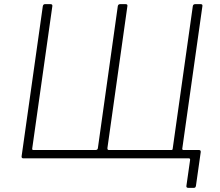

<svg xmlns="http://www.w3.org/2000/svg" viewBox="-20 -762 1059 924"><path d="M92 0Q83 0 84 -10L186 -732Q187 -737 189.5 -739.5Q192 -742 196 -742H223Q233 -742 232 -733L135 -47Q134 -40 141 -40H439Q450 -40 451 -49L547 -733Q549 -742 558 -742H585Q590 -742 592 -739.5Q594 -737 593 -732L497 -50Q496 -40 504 -40H804Q811 -40 811 -46L908 -733Q910 -742 919 -742H946Q951 -742 953 -739.5Q955 -737 954 -732L852 -10Q851 0 842 0ZM886 142Q876 142 877 133L895 7Q895 0 889 0H835L857 -47Q857 -40 863 -40H938Q947 -40 946 -30L923 132Q922 137 920 139.5Q918 142 913 142Z"/></svg>

Font: Libre Franklin Thin
Style: Italic
Weight: 100
Italic angle: -8°
Designer: Pablo Impallari, Rodrigo Fuenzalida, Nhung Nguyen
Foundry: Impallari Type
Version: Version 3.000